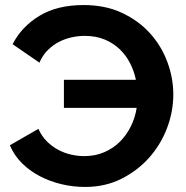

<svg xmlns="http://www.w3.org/2000/svg" viewBox="-20 -734 738 760"><path d="M317 6Q269 6 223 -5Q177 -16 137 -37Q97 -58 66.5 -88.5Q36 -119 19 -159L132 -224Q145 -195 165.5 -174.5Q186 -154 210.5 -141Q235 -128 261.5 -122Q288 -116 313 -116Q356 -116 391.5 -131Q427 -146 453.5 -172Q480 -198 497.5 -233Q515 -268 521 -307H233V-418H518Q511 -452 495 -483.5Q479 -515 454 -539Q429 -563 394.5 -577.5Q360 -592 315 -592Q291 -592 265 -586.5Q239 -581 215 -569Q191 -557 170 -536.5Q149 -516 136 -486L30 -559Q65 -628 135.5 -671Q206 -714 311 -714Q397 -714 463 -683Q529 -652 574 -602Q619 -552 642.5 -488.5Q666 -425 666 -360Q666 -292 641 -226.5Q616 -161 570 -109.5Q524 -58 460 -26Q396 6 317 6Z"/></svg>

Font: IngvarSans
Style: Bold
Weight: 700
Version: Version 3.000